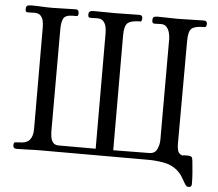

<svg xmlns="http://www.w3.org/2000/svg" viewBox="-57 -798 1114 980"><g transform="rotate(5 500.0 -307.5)"><path d="M965 -718Q965 -713 963 -707Q961 -701 954 -701Q905 -701 888.5 -686.5Q872 -672 872 -622Q872 -490 871.5 -358Q871 -226 871 -93Q871 -77 875 -61.5Q879 -46 897 -38Q905 -40 914 -40Q923 -40 931 -40L941 -38Q948 -35 949.5 -28.5Q951 -22 952 -16Q955 13 957.5 43Q960 73 960 102Q960 119 945 119Q938 119 934 116Q930 113 926 107Q913 85 903.5 69Q894 53 874 36Q846 13 805.5 6Q765 -1 730 -1H176Q145 -1 114 0.5Q83 2 52 2Q35 2 35 -15Q35 -30 43.5 -31Q52 -32 62 -32Q101 -32 117 -51Q133 -70 133 -107Q133 -237 132.5 -366Q132 -495 132 -625Q132 -642 129 -658.5Q126 -675 115.5 -686.5Q105 -698 84 -698Q76 -698 67 -697.5Q58 -697 50 -697Q42 -697 39.5 -701Q37 -705 37 -712Q37 -726 43 -730Q49 -734 62 -734Q90 -734 117 -732.5Q144 -731 172 -731Q202 -731 232 -732.5Q262 -734 292 -734Q308 -734 308 -716Q308 -700 300 -700Q292 -700 281 -700Q241 -700 231.5 -680.5Q222 -661 222 -626V-106Q222 -91 224.5 -74Q227 -57 236.5 -45.5Q246 -34 266 -34H455L454 -625Q454 -642 450.5 -658.5Q447 -675 436.5 -686.5Q426 -698 405 -698Q397 -698 388 -697.5Q379 -697 371 -697Q363 -697 360.5 -701Q358 -705 358 -712Q358 -726 365 -729.5Q372 -733 384 -733Q411 -733 438.5 -732.5Q466 -732 493 -732Q525 -732 556.5 -733Q588 -734 619 -734Q634 -734 634 -717Q634 -714 632.5 -707.5Q631 -701 626 -701Q578 -701 561 -686Q544 -671 544 -622Q544 -475 544.5 -328Q545 -181 545 -34Q591 -34 637 -35Q683 -36 729 -36Q758 -36 769 -59.5Q780 -83 780 -107V-625Q780 -640 775.5 -656.5Q771 -673 761 -685Q751 -697 732 -697Q724 -697 715 -696.5Q706 -696 698 -696Q691 -696 688.5 -700.5Q686 -705 686 -711Q686 -726 692 -729.5Q698 -733 711 -733Q737 -733 763 -732Q789 -731 814 -731Q848 -731 881.5 -732.5Q915 -734 949 -734Q965 -734 965 -718Z"/></g></svg>

Font: Kaisei Tokumin
Style: Regular
Weight: 400
Designer: Font-Kai, 金井和夫
Foundry: KAZUO KANAI
Version: Version 5.003